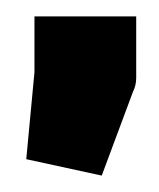

<svg xmlns="http://www.w3.org/2000/svg" viewBox="-20 -560 194 234"><path d="M12 -366 22 -472V-540H146V-465Q146 -456 142 -448L104 -346Z"/></svg>

Font: BroshK
Style: Medium
Weight: 500
Designer: gluk
Foundry: gluk
Version: Version 0.60